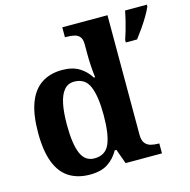

<svg xmlns="http://www.w3.org/2000/svg" viewBox="-111 -869 980 989"><g transform="rotate(-15 379.0 -375.0)"><path d="M250 10Q185 10 139 -19Q93 -48 69.5 -109.5Q46 -171 46 -267Q46 -364 69.5 -426Q93 -488 138.5 -518Q184 -548 248 -548Q304 -548 340 -525.5Q376 -503 397 -468H404Q400 -496 398 -531Q396 -566 396 -590V-645Q396 -673 385 -686Q374 -699 355.5 -703Q337 -707 315 -707H307V-760H548V-123Q548 -93 559.5 -78Q571 -63 590 -58Q609 -53 631 -53H635V0H441L413 -78H404Q382 -38 345.5 -14Q309 10 250 10ZM293 -65Q352 -65 374 -115.5Q396 -166 396 -269Q396 -368 374 -421Q352 -474 293 -474Q260 -474 239.5 -450Q219 -426 209.5 -380.5Q200 -335 200 -268Q200 -167 221.5 -116Q243 -65 293 -65ZM603 -613Q610 -633 617.5 -659Q625 -685 631.5 -711.5Q638 -738 642 -760H758V-750Q749 -729 733 -702Q717 -675 698.5 -648.5Q680 -622 663 -600H603Z"/></g></svg>

Font: Noto Serif Tamil
Style: Bold
Weight: 700
Designer: Indian Type Foundry, Tom Grace, and the Monotype Design Team
Foundry: Monotype Imaging Inc.
Version: Version 2.003